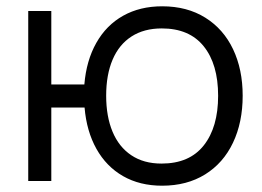

<svg xmlns="http://www.w3.org/2000/svg" viewBox="-20 -575 831 610"><path d="M495 15Q424.2 15 370.9 -15.5Q317.7 -46 286.3 -102.2Q255 -158.3 248.7 -233.3H143V0H69.7V-540H143V-306.7H248Q254.3 -382.7 286 -438.8Q317.7 -495 371.2 -525Q424.8 -555 495.3 -555Q574.3 -555 632.2 -518.9Q690 -482.8 720.5 -418.6Q751 -354.3 751 -271Q751 -186.2 720.2 -121.5Q689.5 -56.8 631.7 -20.9Q573.8 15 495 15ZM493.3 -55.3Q582 -55.3 627.5 -113.2Q673 -171 673 -270.7Q673 -371 627.3 -427.8Q581.7 -484.7 494 -484.7Q437.7 -484.7 398 -459.2Q358.3 -433.7 337.8 -385.6Q317.3 -337.5 317.3 -271Q317.3 -205.2 337.5 -156.7Q357.7 -108.2 397.1 -81.8Q436.5 -55.3 493.3 -55.3Z"/></svg>

Font: Manrope
Style: Regular
Weight: 400
Designer: Mikhail Sharanda
Foundry: Mikhail Sharanda
Version: Version 4.503